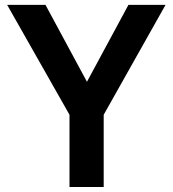

<svg xmlns="http://www.w3.org/2000/svg" viewBox="-20 -753 695 773"><path d="M8.8 -733.4Q71.3 -622.1 259.8 -291Q259.8 -217.8 259.8 0Q293.9 0 397.5 0Q397.5 -72.3 397.5 -291Q459 -401.4 646.5 -733.4Q608.4 -733.4 497.1 -733.4Q455.1 -655.3 330.1 -423.8Q288.1 -501 163.1 -733.4Q124 -733.4 8.8 -733.4Z"/></svg>

Font: BM-Biotif
Style: Bold
Weight: 400
Designer: Deni Anggara
Version: Version 1.000;PS 001.000;hotconv 1.0.88;makeotf.lib2.5.64776